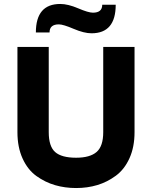

<svg xmlns="http://www.w3.org/2000/svg" viewBox="-20 -937 767 969"><path d="M442 -769Q404 -769 351.5 -791.5Q299 -814 277 -814Q230 -814 230 -773H161Q161 -917 284 -917Q323 -917 374.5 -895Q426 -873 449 -873Q496 -873 496 -913H564Q564 -769 442 -769ZM364 12Q308 12 258 -2.5Q208 -17 164 -48.5Q120 -80 94 -137Q68 -194 68 -270V-700H226V-270Q226 -198 258.5 -169.5Q291 -141 364 -141Q434 -141 467.5 -170Q501 -199 501 -270V-700H659V-270Q659 -195 633.5 -138.5Q608 -82 564.5 -50Q521 -18 471 -3Q421 12 364 12Z"/></svg>

Font: Overpass Heavy
Style: Regular
Weight: 900
Designer: Delve Withrington, Thomas Jockin
Foundry: Delve Fonts
Version: Version 3.000;DELV;Overpass